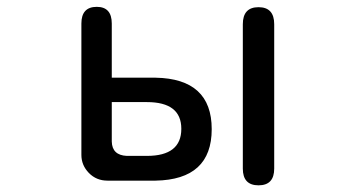

<svg xmlns="http://www.w3.org/2000/svg" viewBox="-20 -520 1040 561"><path d="M598.6 -142.6Q598.6 4.9 434.6 7.8H293.9Q261.7 7.8 239.7 -14.6Q217.8 -37.1 217.8 -67.4V-451.2Q217.8 -500 262.7 -500Q306.6 -500 306.6 -451.2V-293H434.6Q598.6 -290 598.6 -142.6ZM735.4 -499Q781.2 -499 781.2 -449.2V-27.3Q781.2 21.5 735.4 21.5Q689.5 21.5 689.5 -27.3V-449.2Q689.5 -499 735.4 -499ZM350.6 -64.5H409.2Q509.8 -64.5 509.8 -143.6Q509.8 -221.7 409.2 -221.7H306.6V-106.4Q307.6 -66.4 350.6 -64.5Z"/></svg>

Font: jf-openhuninn-1.1
Style: Regular
Weight: 400
Designer: [Kosugi Maru]
      Designed by Motoya company      

      [Varela Round]
      Joe Prince(Latin component); Avraham Co
Foundry: justfont CO.,LTD.
Version: 1.1